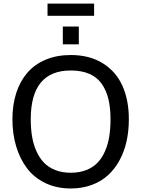

<svg xmlns="http://www.w3.org/2000/svg" viewBox="-20 -1045 794 1079"><path d="M601.1 -375Q601.1 -439 589.4 -487.8Q577.6 -536.6 552 -573.5Q526.4 -610.4 482.7 -629.6Q439 -648.9 377.9 -648.9Q152.8 -648.9 152.8 -375Q152.8 -323.2 159.9 -279.5Q167 -235.8 183.8 -197.3Q200.7 -158.7 226.1 -131.8Q251.5 -105 290 -89.6Q328.6 -74.2 377.9 -74.2Q427.2 -74.2 465.6 -89.6Q503.9 -105 529.1 -131.6Q554.2 -158.2 570.8 -196.8Q587.4 -235.4 594.2 -279.1Q601.1 -322.8 601.1 -375ZM704.1 -375Q704.1 -309.1 691.2 -250.7Q678.2 -192.4 651.6 -143.8Q625 -95.2 586.7 -60.1Q548.3 -24.9 494.9 -5.4Q441.4 14.2 377.9 14.2Q298.3 14.2 235.1 -16.1Q171.9 -46.4 131.8 -99.4Q91.8 -152.3 70.8 -222.7Q49.8 -293 49.8 -375Q49.8 -455.6 71 -521.7Q92.3 -587.9 133.1 -635.5Q173.8 -683.1 236.3 -709.5Q298.8 -735.8 377.9 -735.8Q482.4 -735.8 556.9 -689.9Q631.3 -644 667.7 -563.5Q704.1 -482.9 704.1 -375ZM422.9 -795.9H333V-896H422.9ZM508.8 -956.1H247.1V-1024.9H508.8Z"/></svg>

Font: Perun
Style: Regular
Weight: 400
Version: Version 1.0000